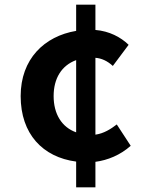

<svg xmlns="http://www.w3.org/2000/svg" viewBox="-20 -763 629 827"><path d="M308 -193C246 -215 211 -272 211 -349C211 -425 245 -481 308 -504ZM483 -227C457 -207 427 -188 391 -183V-514C417 -512 442 -501 466 -479L534 -570C500 -603 451 -629 391 -634V-743H308V-630C171 -607 69 -509 69 -349C69 -186 164 -86 308 -67V44H391V-66C444 -73 498 -95 543 -135Z"/></svg>

Font: Noto Sans T Chinese Bold
Style: Bold
Weight: 700
Designer: Ryoko NISHIZUKA (kana & ideographs); Paul D. Hunt (Latin, Greek & Cyrillic); Wenlong ZHANG (bopomofo); Sandoll Communica
Foundry: Adobe Systems Incorporated
Version: Version 1.000;PS 1;hotconv 1.0.78;makeotf.lib2.5.61930